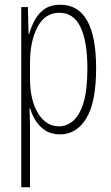

<svg xmlns="http://www.w3.org/2000/svg" viewBox="-20 -559 471 813"><path d="M235 -539Q387 -539 387 -270Q387 -126 345.5 -58Q304 10 234 10Q197 10 172 -6.5Q147 -23 131 -48Q115 -73 108 -100H105Q105 -88 106 -70Q107 -52 107 -29V234H70V-529H98L101 -416H104Q113 -449 129 -477Q145 -505 170.5 -522Q196 -539 235 -539ZM231 -505Q171 -505 139 -445Q107 -385 107 -291V-228Q107 -135 141 -79.5Q175 -24 230 -24Q263 -24 290.5 -48Q318 -72 334 -125.5Q350 -179 350 -270Q350 -383 321 -444Q292 -505 231 -505Z"/></svg>

Font: Noto Sans Lao ExtraCondensed ExtraLight
Style: Regular
Weight: 200
Width: 2
Designer: Monotype Design Team
Foundry: Monotype Imaging Inc.
Version: Version 2.003; ttfautohint (v1.8.4.7-5d5b)